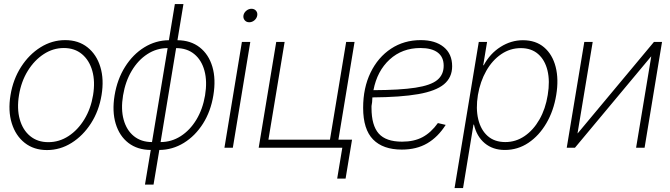

<svg xmlns="http://www.w3.org/2000/svg" viewBox="-20 -748 3392 972"><path d="M217.8 11.7Q151.4 11.7 105.2 -24.7Q59.1 -61 39.6 -123.8Q20 -186.5 33.2 -266.6Q46.4 -346.7 86.7 -409.4Q127 -472.2 185.1 -508.5Q243.2 -544.9 310.1 -544.9Q377 -544.9 422.9 -508.5Q468.8 -472.2 488 -409.2Q507.3 -346.2 494.1 -266.6Q481 -186.5 440.7 -123.8Q400.4 -61 342.5 -24.7Q284.7 11.7 217.8 11.7ZM224.6 -28.3Q279.8 -28.3 326.9 -59.1Q374 -89.8 407 -143.8Q439.9 -197.8 451.2 -266.6Q462.4 -335.4 447.3 -389.2Q432.1 -442.9 395 -473.9Q357.9 -504.9 303.2 -504.9Q248.5 -504.9 201.2 -473.9Q153.8 -442.9 120.6 -389.2Q87.4 -335.4 76.2 -266.6Q64.9 -197.8 80.1 -143.8Q95.2 -89.8 132.6 -59.1Q169.9 -28.3 224.6 -28.3Z M713.9 186.5 743.2 11.2Q675.8 10.7 630.1 -24.4Q584.5 -59.6 565.7 -121.8Q546.9 -184.1 560.1 -265.1Q573.7 -347.2 613.3 -409.9Q652.8 -472.7 710.4 -508.3Q768.1 -543.9 835 -544.4L865.2 -727.5H908.7L878.4 -544.4Q945.3 -543.9 991 -508.3Q1036.6 -472.7 1055.2 -409.9Q1073.7 -347.2 1060.1 -265.1Q1046.9 -184.1 1007.6 -122.1Q968.3 -60.1 910.9 -24.7Q853.5 10.7 786.6 11.2L757.3 186.5ZM749.5 -28.8 828.6 -504.4H828.1Q772.9 -504.4 726.1 -474.1Q679.2 -443.8 647 -389.9Q614.7 -335.9 603 -265.1Q591.3 -195.3 606 -142.1Q620.6 -88.9 657.7 -58.8Q694.8 -28.8 749.5 -28.8ZM871.6 -504.4 793 -28.8Q848.1 -28.8 895 -58.8Q941.9 -88.9 974.1 -142.1Q1006.3 -195.3 1018.1 -265.1Q1029.8 -335.9 1015.1 -389.9Q1000.5 -443.8 963.6 -474.1Q926.8 -504.4 871.6 -504.4Z M1116.2 0 1204.6 -535.6H1247.1L1158.7 0ZM1241.7 -635.3Q1227.5 -635.3 1219 -645.3Q1210.4 -655.3 1212.4 -669.4Q1214.8 -683.6 1226.8 -693.6Q1238.8 -703.6 1252.9 -703.6Q1267.6 -703.6 1276.1 -693.6Q1284.7 -683.6 1282.2 -669.4Q1279.8 -655.3 1268.1 -645.3Q1256.3 -635.3 1241.7 -635.3Z M1289.6 0 1378.4 -535.6H1420.9L1338.9 -41H1650.4L1732.4 -535.6H1774.9L1686.5 0ZM1687 156.2 1712.9 0H1665.5L1672.4 -41H1762.2L1729.5 156.2Z M2014.2 9.3Q1918.9 9.3 1868.7 -42Q1818.4 -93.3 1818.4 -202.1Q1818.4 -303.2 1856 -380.6Q1893.6 -458 1959.5 -501.5Q2025.4 -544.9 2109.9 -544.9Q2183.6 -544.9 2226.3 -510Q2269 -475.1 2269 -412.6Q2269 -356 2227.8 -321.5Q2186.5 -287.1 2097.4 -271.5Q2008.3 -255.9 1865.2 -254.9Q1864.3 -243.2 1863.8 -231Q1861.3 -215.8 1860.8 -211.4Q1860.4 -207 1860.8 -204.1Q1860.8 -202.6 1860.8 -201.2Q1860.8 -113.3 1897.2 -72Q1933.6 -30.8 2015.6 -30.8Q2076.2 -30.8 2119.1 -53.7Q2162.1 -76.7 2196.8 -125L2236.3 -115.7Q2197.3 -54.2 2143.1 -22.5Q2088.9 9.3 2014.2 9.3ZM1870.6 -291.5Q2005.4 -292 2083 -304Q2160.6 -315.9 2193.4 -342.8Q2226.1 -369.6 2226.1 -415Q2226.1 -459.5 2195.8 -482.2Q2165.5 -504.9 2108.4 -504.9Q2016.1 -504.9 1952.6 -446.8Q1889.2 -388.7 1870.6 -291.5Z M2281.2 204.1 2403.8 -535.6H2445.8L2426.3 -417.5H2428.7Q2460.9 -477.1 2514.2 -510.7Q2567.4 -544.4 2627.4 -544.4Q2692.4 -544.4 2734.6 -508.3Q2776.9 -472.2 2793 -409.4Q2809.1 -346.7 2795.9 -267.1Q2782.7 -186.5 2745.8 -123.8Q2709 -61 2655 -24.9Q2601.1 11.2 2535.6 11.2Q2475.1 11.2 2434.1 -22.9Q2393.1 -57.1 2379.4 -117.2H2377L2324.2 204.1ZM2538.1 -28.8Q2591.3 -28.8 2635.7 -59.1Q2680.2 -89.4 2710.9 -143.1Q2741.7 -196.8 2752.9 -267.1Q2764.6 -337.4 2751.7 -390.9Q2738.8 -444.3 2704.3 -474.4Q2669.9 -504.4 2616.7 -504.4Q2562.5 -504.4 2517.3 -473.6Q2472.2 -442.9 2441.7 -389.2Q2411.1 -335.4 2399.4 -267.1Q2388.2 -198.2 2401.1 -144.3Q2414.1 -90.3 2448.7 -59.6Q2483.4 -28.8 2538.1 -28.8Z M3243.2 0H3200.2L3276.9 -461.9H3275.9L2890.6 0H2849.1L2938 -535.6H2980.5L2903.8 -73.2H2904.8L3290.5 -535.6H3331.5Z"/></svg>

Font: Inter Display Extra Light
Style: Italic
Weight: 200
Italic angle: -9.39999°
Designer: Rasmus Andersson
Foundry: rsms
Version: Version 4.000;git-4fc901f